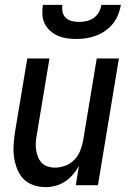

<svg xmlns="http://www.w3.org/2000/svg" viewBox="-20 -760 540 788"><path d="M167 8Q141 8 116.5 -0.5Q92 -9 75.5 -26.5Q59 -44 50 -67.5Q41 -91 37.5 -116Q34 -141 36 -167.5Q38 -194 42 -221L92 -520H183L131 -207Q128 -192 127 -176.5Q126 -161 128 -146Q130 -131 135.5 -117Q141 -103 150.5 -92.5Q160 -82 175 -77Q190 -72 205 -72Q226 -72 247 -79.5Q268 -87 284 -103Q300 -119 308.5 -140Q317 -161 321 -182L377 -520H468L382 0H291L304 -79Q294 -61 279.5 -44Q265 -27 247 -15Q229 -3 208 2.5Q187 8 167 8ZM293 -600Q273 -600 253.5 -603Q234 -606 217 -613.5Q200 -621 186 -633.5Q172 -646 163.5 -663Q155 -680 154 -700Q153 -720 156 -740H236Q234 -725 237 -710.5Q240 -696 250.5 -686.5Q261 -677 275.5 -673.5Q290 -670 305 -670Q320 -670 335.5 -673.5Q351 -677 364.5 -686.5Q378 -696 386 -710.5Q394 -725 396 -740H476Q473 -720 465 -700Q457 -680 443.5 -663Q430 -646 412 -633.5Q394 -621 374 -613.5Q354 -606 333.5 -603Q313 -600 293 -600Z"/></svg>

Font: Iosevka Medium Oblique
Style: Regular
Weight: 500
Italic angle: -9°
Monospace: yes
Designer: Belleve Invis
Foundry: Belleve Invis
Version: Version 32.5.0; ttfautohint (v1.8.4)